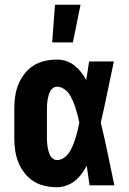

<svg xmlns="http://www.w3.org/2000/svg" viewBox="-20 -778 540 806"><path d="M219 8Q193 8 167 2Q141 -4 119.5 -18Q98 -32 82 -53Q66 -74 56.5 -98Q47 -122 43.5 -148Q40 -174 40 -200V-320Q40 -346 43.5 -372Q47 -398 56.5 -422Q66 -446 82 -467Q98 -488 119.5 -502Q141 -516 167 -522Q193 -528 219 -528Q239 -528 258 -521.5Q277 -515 292.5 -503Q308 -491 320.5 -475Q333 -459 342 -442Q345 -461 348 -480.5Q351 -500 354 -520H458Q444 -456 431 -391.5Q418 -327 403 -263Q419 -198 432.5 -132Q446 -66 460 0H356Q353 -21 350 -41.5Q347 -62 344 -82Q334 -64 322 -47.5Q310 -31 294 -18.5Q278 -6 258.5 1Q239 8 219 8ZM219 -106Q231 -106 242.5 -112Q254 -118 262 -127Q270 -136 276 -147Q282 -158 286.5 -169Q291 -180 295 -192Q299 -204 302 -215.5Q305 -227 308 -239Q311 -251 313 -263Q311 -275 308 -286.5Q305 -298 301.5 -309.5Q298 -321 294.5 -332Q291 -343 286 -354Q281 -365 275.5 -375.5Q270 -386 261.5 -394.5Q253 -403 242 -408.5Q231 -414 219 -414Q210 -414 202 -408Q194 -402 190 -393.5Q186 -385 183.5 -376Q181 -367 179.5 -357.5Q178 -348 177.5 -338.5Q177 -329 177 -320V-200Q177 -191 177.5 -181.5Q178 -172 179.5 -162.5Q181 -153 183.5 -144Q186 -135 190 -126.5Q194 -118 202 -112Q210 -106 219 -106ZM199 -600 211 -758H318L286 -600Z"/></svg>

Font: Iosevka Curly Heavy
Style: Regular
Weight: 900
Monospace: yes
Designer: Belleve Invis
Foundry: Belleve Invis
Version: Version 22.1.2; ttfautohint (v1.8.4)